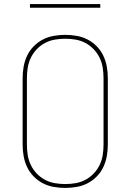

<svg xmlns="http://www.w3.org/2000/svg" viewBox="-20 -914 640 942"><path d="M300 8Q272 8 243.5 3Q215 -2 190 -15Q165 -28 145 -48.5Q125 -69 113 -94.5Q101 -120 96 -148Q91 -176 91 -205V-530Q91 -559 96 -587Q101 -615 113 -640.5Q125 -666 145 -686.5Q165 -707 190 -720Q215 -733 243.5 -738Q272 -743 300 -743Q328 -743 356.5 -738Q385 -733 410 -720Q435 -707 455 -686.5Q475 -666 487 -640.5Q499 -615 504 -587Q509 -559 509 -530V-205Q509 -176 504 -148Q499 -120 487 -94.5Q475 -69 455 -48.5Q435 -28 410 -15Q385 -2 356.5 3Q328 8 300 8ZM300 -11Q326 -11 351.5 -15.5Q377 -20 399.5 -32Q422 -44 440 -63Q458 -82 469 -105Q480 -128 484 -153.5Q488 -179 488 -205V-530Q488 -556 484 -581.5Q480 -607 469 -630Q458 -653 440 -672Q422 -691 399.5 -703Q377 -715 351.5 -719.5Q326 -724 300 -724Q274 -724 248.5 -719.5Q223 -715 200.5 -703Q178 -691 160 -672Q142 -653 131 -630Q120 -607 116 -581.5Q112 -556 112 -530V-205Q112 -179 116 -153.5Q120 -128 131 -105Q142 -82 160 -63Q178 -44 200.5 -32Q223 -20 248.5 -15.5Q274 -11 300 -11ZM127 -876V-894H472V-876Z"/></svg>

Font: Iosevka Aile Thin
Style: Regular
Weight: 100
Designer: Belleve Invis
Foundry: Belleve Invis
Version: Version 31.1.0; ttfautohint (v1.8.4)